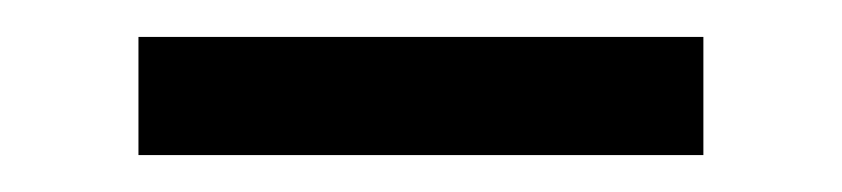

<svg xmlns="http://www.w3.org/2000/svg" viewBox="-20 -622 456 104"><path d="M55 -538H361V-602H55Z"/></svg>

Font: Charger Static
Style: Regular
Weight: 1000
Designer: Jasper
Foundry: KineticPlasma Fonts/Cannot Into Space Fonts
Version: Version 1.1